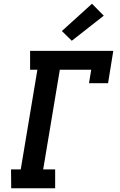

<svg xmlns="http://www.w3.org/2000/svg" viewBox="-20 -1007 640 1027"><path d="M40 0 39 -101H91L180 -634H141V-735H586L558 -562H456L468 -634H300L211 -101H275V0ZM364 -789 311 -841 472 -987 535 -923Z"/></svg>

Font: Iosevka Etoile
Style: Bold Italic
Weight: 700
Italic angle: -9°
Designer: Belleve Invis
Foundry: Belleve Invis
Version: Version 28.1.0; ttfautohint (v1.8.4)